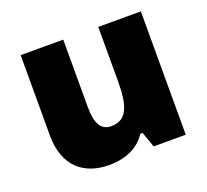

<svg xmlns="http://www.w3.org/2000/svg" viewBox="-102 -676 873 809"><g transform="rotate(-20 335.0 -271.5)"><path d="M604 -553H413V-311C413 -201 394 -141 322 -141C275 -141 256 -179 256 -251V-553H65V-193C65 -51 149 10 258 10C326 10 390 -13 425 -69H436L460 0H604Z"/></g></svg>

Font: Noto Sans Tamil Black
Style: Regular
Weight: 900
Designer: Jelle Bosma - Monotype Design Team
Foundry: Monotype Imaging Inc.
Version: Version 2.004